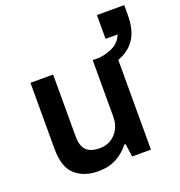

<svg xmlns="http://www.w3.org/2000/svg" viewBox="-134 -846 908 971"><g transform="rotate(-20 320.5 -360.5)"><path d="M232 12Q156 12 108.5 -29.5Q61 -71 61 -171V-526H183V-193Q183 -156 194.5 -134.5Q206 -113 227.5 -104Q249 -95 279 -95Q312 -95 338.5 -111Q365 -127 380.5 -155.5Q396 -184 396 -220V-526H518V0H417L407 -70H400Q373 -34 331 -11Q289 12 232 12ZM433 -462V-526Q484 -533 515 -552Q546 -571 559 -605H494V-733H641V-679Q641 -612 618.5 -567.5Q596 -523 550 -497.5Q504 -472 433 -462Z"/></g></svg>

Font: Archivo Variable SemiBold
Style: Regular
Weight: 600
Designer: Hector Gatti
Foundry: Omnibus-Type
Version: Version 2.001